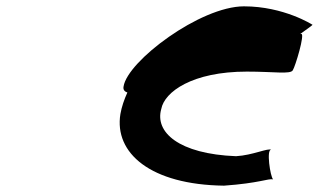

<svg xmlns="http://www.w3.org/2000/svg" viewBox="-20 -886 1006 606"><path d="M370 -613C368 -603 373 -597 382 -594C372 -572 364 -549 360 -526C340 -403 455 -303 687 -300C799 -308 826 -323 842 -320C833 -328 820 -416 836 -413C827 -420 778 -396 725 -393C544 -400 468 -469 489 -542C499 -596 587 -660 759 -660C846 -660 896 -651 904 -664C912 -676 943 -779 931 -779H928C950 -795 969 -808 966 -808C966 -808 876 -866 750 -866C612 -866 382 -693 370 -613Z"/></svg>

Font: Ampere
Style: UltExtIta
Weight: 400
Version: Version 1